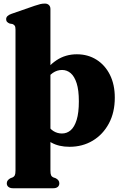

<svg xmlns="http://www.w3.org/2000/svg" viewBox="-20 -788 672 1047"><path d="M255 -739V141.5Q255 160 258.5 167.8Q262 175.5 270 179L284 184Q293.5 189 298.5 195.8Q303.5 202.5 303.5 211.5Q303.5 224 295 231.2Q286.5 238.5 270.5 238.5H50.5Q35 238.5 26 231.2Q17 224 17 211.5Q17 202.5 22.2 195.8Q27.5 189 36.5 184L49.5 179Q57 175.5 60.8 167.8Q64.5 160 64.5 141.5V-627.5Q64.5 -642.5 60 -648.2Q55.5 -654 48 -657L33 -659.5Q24 -663 18.8 -668.5Q13.5 -674 13.5 -683.5Q13.5 -702.5 42.5 -712.5L169 -756.5Q188.5 -763 200.2 -765.8Q212 -768.5 225 -768.5Q238.5 -768.5 246.8 -760.5Q255 -752.5 255 -739ZM226 -340 200.5 -368Q239.5 -427 288.2 -459.5Q337 -492 399 -492Q459.5 -492 506.2 -462.5Q553 -433 579.5 -380Q606 -327 606 -255.5Q606 -175 573.8 -114.8Q541.5 -54.5 485.8 -21Q430 12.5 359 12.5Q301 12.5 260 -10.5Q219 -33.5 191 -79.5L231.5 -121Q248.5 -88 270.2 -74Q292 -60 317.5 -60Q345 -60 365.5 -77.8Q386 -95.5 398 -134.2Q410 -173 410 -235.5Q410 -296.5 398 -334Q386 -371.5 365.5 -389Q345 -406.5 318.5 -406.5Q291.5 -406.5 268 -390.5Q244.5 -374.5 226 -340Z"/></svg>

Font: Fraunces ExtraBold
Style: Regular
Weight: 800
Version: Version 1.000;[b76b70a41]